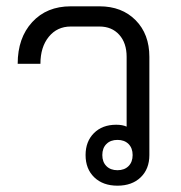

<svg xmlns="http://www.w3.org/2000/svg" viewBox="-20 -578 573 608"><path d="M453 -398V-87Q453 -43 425.5 -16.5Q398 10 352 10Q306 10 278.5 -16.5Q251 -43 251 -87Q251 -130 277.5 -156.5Q304 -183 348 -183Q368 -183 381 -177V-398Q381 -442 357.5 -468Q334 -494 295 -494H204Q161 -494 134.5 -461.5Q108 -429 108 -376H36Q36 -458 82 -508Q128 -558 204 -558H295Q366 -558 409.5 -514Q453 -470 453 -398ZM400 -87Q400 -109 387 -122Q374 -135 352 -135Q330 -135 317 -122Q304 -109 304 -87Q304 -65 317 -52Q330 -39 352 -39Q374 -39 387 -52Q400 -65 400 -87Z"/></svg>

Font: Bai Jamjuree
Style: Regular
Weight: 400
Designer: Katatrad Aksorn Co.,Ltd.
Foundry: Cadson Demak Co.,Ltd.
Version: Version 1.000; ttfautohint (v1.6)